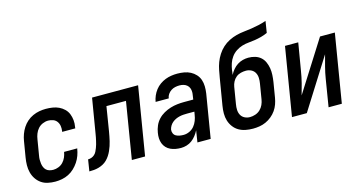

<svg xmlns="http://www.w3.org/2000/svg" viewBox="-78 -1070 2656 1414"><g transform="rotate(-15 1250.0 -363.5)"><path d="M199 8Q170 8 142 2Q114 -4 92 -19.5Q70 -35 55 -57.5Q40 -80 33 -107Q26 -134 26.5 -163Q27 -192 32 -221L52 -341Q56 -366 65 -391Q74 -416 88.5 -438.5Q103 -461 123.5 -479Q144 -497 168.5 -508Q193 -519 218 -523.5Q243 -528 268 -528Q294 -528 319.5 -524Q345 -520 367 -509.5Q389 -499 406.5 -482Q424 -465 433 -442.5Q442 -420 444.5 -394.5Q447 -369 442 -343L441 -333H341L342 -339Q345 -359 342 -378Q339 -397 328 -412Q317 -427 299 -433.5Q281 -440 262 -440Q241 -440 220 -431Q199 -422 184.5 -405.5Q170 -389 162 -368.5Q154 -348 151 -327L131 -207Q128 -192 128 -177Q128 -162 130 -147.5Q132 -133 137.5 -120Q143 -107 153 -97.5Q163 -88 177.5 -84Q192 -80 207 -80Q226 -80 246.5 -88Q267 -96 281.5 -111.5Q296 -127 304.5 -146.5Q313 -166 316 -185L317 -187H417L416 -184Q412 -159 403 -134Q394 -109 379 -86.5Q364 -64 344 -45Q324 -26 300 -14Q276 -2 250 3Q224 8 199 8Z M459 0 473 -88Q486 -88 499 -92.5Q512 -97 522.5 -106.5Q533 -116 539 -128.5Q545 -141 550 -153.5Q555 -166 558.5 -179Q562 -192 565 -205Q568 -218 570.5 -230.5Q573 -243 575 -256L619 -520H970L884 0H783L854 -432H705L675 -247Q672 -229 668.5 -211.5Q665 -194 661 -176.5Q657 -159 651 -141.5Q645 -124 637.5 -107Q630 -90 619.5 -74Q609 -58 595.5 -44.5Q582 -31 565 -22Q548 -13 530 -8Q512 -3 494.5 -1.5Q477 0 459 0Z M1157 8Q1136 8 1116 4.5Q1096 1 1077.5 -7.5Q1059 -16 1045.5 -30.5Q1032 -45 1025 -63.5Q1018 -82 1017 -102.5Q1016 -123 1020 -145Q1024 -171 1035 -196.5Q1046 -222 1065 -242.5Q1084 -263 1109 -277Q1134 -291 1160 -299Q1186 -307 1212.5 -310Q1239 -313 1265 -313H1335L1340 -347Q1341 -352 1341.5 -358Q1342 -364 1342 -369Q1342 -385 1336.5 -399Q1331 -413 1319.5 -422.5Q1308 -432 1293.5 -436Q1279 -440 1263 -440Q1247 -440 1230.5 -436.5Q1214 -433 1199.5 -423.5Q1185 -414 1175 -399.5Q1165 -385 1163 -369V-368H1063V-369Q1067 -392 1076.5 -414Q1086 -436 1101 -455.5Q1116 -475 1136.5 -489.5Q1157 -504 1179 -512.5Q1201 -521 1224 -524.5Q1247 -528 1270 -528Q1296 -528 1322 -523.5Q1348 -519 1370 -507.5Q1392 -496 1409 -477.5Q1426 -459 1434 -435.5Q1442 -412 1442.5 -385.5Q1443 -359 1439 -332L1384 0H1283L1297 -89Q1287 -69 1272.5 -50.5Q1258 -32 1240 -18.5Q1222 -5 1200 1.5Q1178 8 1157 8ZM1200 -80Q1222 -80 1244 -90Q1266 -100 1281 -118Q1296 -136 1304.5 -158Q1313 -180 1316 -202L1320 -225H1265Q1250 -225 1235.5 -224Q1221 -223 1206 -219.5Q1191 -216 1177 -209.5Q1163 -203 1151 -193Q1139 -183 1131 -169.5Q1123 -156 1120 -142Q1118 -126 1124 -112.5Q1130 -99 1142.5 -92Q1155 -85 1170 -82.5Q1185 -80 1200 -80Z M1706 8Q1676 8 1648.5 2.5Q1621 -3 1598 -16.5Q1575 -30 1558.5 -52Q1542 -74 1534 -100Q1526 -126 1526 -155Q1526 -184 1531 -213L1565 -417Q1570 -446 1575.5 -474.5Q1581 -503 1591.5 -531Q1602 -559 1619 -585.5Q1636 -612 1659 -633Q1682 -654 1710 -668Q1738 -682 1767 -689.5Q1796 -697 1825 -700Q1854 -703 1883.5 -707.5Q1913 -712 1942 -718.5Q1971 -725 1999 -735L1985 -647Q1961 -636 1936.5 -629.5Q1912 -623 1887 -619Q1862 -615 1837.5 -613Q1813 -611 1788 -603.5Q1763 -596 1740.5 -581Q1718 -566 1702.5 -544.5Q1687 -523 1679 -499Q1671 -475 1667 -450Q1666 -441 1665 -432Q1664 -423 1662 -413Q1673 -434 1688 -452Q1703 -470 1722.5 -482.5Q1742 -495 1763.5 -500.5Q1785 -506 1806 -506Q1833 -506 1857.5 -498.5Q1882 -491 1900 -475Q1918 -459 1928 -436Q1938 -413 1942 -388.5Q1946 -364 1944.5 -337.5Q1943 -311 1939 -285L1920 -170Q1916 -146 1907.5 -122Q1899 -98 1884 -76.5Q1869 -55 1848 -38Q1827 -21 1803.5 -10.5Q1780 0 1755 4Q1730 8 1706 8ZM1706 -80Q1726 -80 1747 -87Q1768 -94 1784 -109Q1800 -124 1809 -144Q1818 -164 1821 -184L1840 -299Q1844 -321 1843 -342.5Q1842 -364 1832.5 -381.5Q1823 -399 1804.5 -408.5Q1786 -418 1764 -418Q1745 -418 1725 -413Q1705 -408 1689 -395Q1673 -382 1663.5 -363.5Q1654 -345 1651 -326L1630 -199Q1626 -177 1627 -155.5Q1628 -134 1637.5 -116.5Q1647 -99 1665.5 -89.5Q1684 -80 1706 -80Z M2004 0 2090 -520H2191L2156 -312Q2149 -268 2138 -224Q2127 -180 2114 -136L2357 -520H2470L2384 0H2283L2317 -208Q2324 -252 2335.5 -296Q2347 -340 2359 -384L2117 0Z"/></g></svg>

Font: Iosevka Semibold Oblique
Style: Regular
Weight: 600
Italic angle: -9°
Monospace: yes
Designer: Belleve Invis
Foundry: Belleve Invis
Version: Version 32.5.0; ttfautohint (v1.8.4)